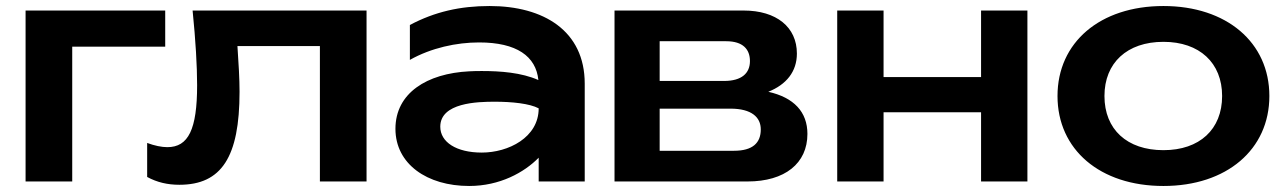

<svg xmlns="http://www.w3.org/2000/svg" viewBox="-20 -603 4272 638"><path d="M65 -568V0H220V-448H529V-568Z M620 -568C630 -469 635 -384 635 -320C635 -173 606 -114 536 -114C517 -114 493 -119 469 -128V-15C502 3 537 11 576 11C716 11 776 -81 776 -298C776 -340 773 -392 769 -450H1043V0H1198V-568Z M1770 0H1923V-325C1923 -501 1786 -583 1607 -583C1509 -583 1425 -564 1342 -520V-404C1413 -444 1497 -462 1572 -462C1697 -462 1761 -416 1769 -337C1713 -362 1642 -367 1582 -367C1568 -367 1554 -367 1539 -366C1399 -359 1294 -294 1294 -175C1294 -58 1399 15 1539 15C1641 15 1722 -30 1770 -79ZM1770 -243C1770 -146 1669 -96 1581 -96C1496 -96 1443 -131 1443 -182C1443 -262 1567 -265 1624 -265C1681 -265 1740 -259 1770 -243Z M2464 0C2588 0 2663 -60 2663 -158C2663 -231 2618 -279 2533 -298C2593 -322 2628 -365 2628 -425C2628 -513 2560 -568 2451 -568H2022V0ZM2172 -242H2407C2478 -242 2508 -213 2508 -173C2508 -128 2481 -102 2419 -102H2172ZM2172 -466H2393C2449 -466 2472 -439 2472 -400C2472 -360 2445 -334 2386 -334H2172Z M2762 0H2916V-230H3240V0H3394V-568H3240V-347H2916V-568H2762Z M3846 15C4056 15 4198 -106 4198 -284C4198 -462 4056 -583 3846 -583C3635 -583 3494 -462 3494 -284C3494 -106 3635 15 3846 15ZM3846 -104C3725 -104 3650 -173 3650 -284C3650 -394 3725 -464 3846 -464C3966 -464 4041 -394 4041 -284C4041 -173 3966 -104 3846 -104Z"/></svg>

Font: Bounded Med
Style: Regular
Weight: 500
Designer: Vlad Churkin
Version: Version 3.0